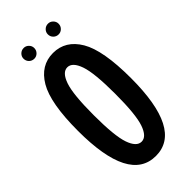

<svg xmlns="http://www.w3.org/2000/svg" viewBox="-263 -884 949 949"><g transform="rotate(-45 211.0 -410.0)"><path d="M286 -350Q286 -495 266 -552.5Q246 -610 211 -610Q176 -610 156 -552.5Q136 -495 136 -350Q136 -205 156 -147.5Q176 -90 211 -90Q246 -90 266 -147.5Q286 -205 286 -350ZM26 -350Q26 -544 75 -627Q124 -710 211 -710Q298 -710 347 -627Q396 -544 396 -350Q396 10 211 10Q26 10 26 -350ZM258 -793Q258 -808 269 -819Q280 -830 296 -830Q311 -830 322 -819Q333 -808 333 -793Q333 -777 322 -766Q311 -755 296 -755Q280 -755 269 -766Q258 -777 258 -793ZM88 -793Q88 -808 99 -819Q110 -830 126 -830Q141 -830 152 -819Q163 -808 163 -793Q163 -777 152 -766Q141 -755 126 -755Q110 -755 99 -766Q88 -777 88 -793Z"/></g></svg>

Font: Piscolabis
Style: Regular
Weight: 400
Designer: Ariel Martín Pérez
Foundry: Tunera Type Foundry
Version: Version 1.000